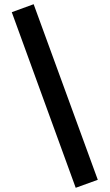

<svg xmlns="http://www.w3.org/2000/svg" viewBox="-20 -773 521 913"><path d="M140 -753 445 82 340 120 36 -715Z"/></svg>

Font: Syne
Style: Bold
Weight: 700
Designer: Lucas Descroix
Foundry: Bonjour Monde
Version: Version 2.200